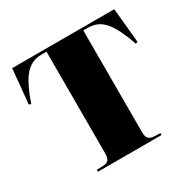

<svg xmlns="http://www.w3.org/2000/svg" viewBox="-160 -894 1061 1057"><g transform="rotate(-30 370.5 -365.0)"><path d="M170 0V-12L214 -14Q233 -15 244 -26Q255 -37 255 -70V-714H223Q180 -714 148 -693Q116 -672 90 -626.5Q64 -581 38 -506L25 -511L46 -730H695L716 -511L703 -506Q677 -581 651 -626.5Q625 -672 593.5 -693Q562 -714 518 -714H489V-66Q489 -35 501.5 -25Q514 -15 533 -14L574 -12V0Z"/></g></svg>

Font: Display Black
Style: Regular
Weight: 900
Designer: Latin by Veronika Burian and Jose Scaglione. Greek by Irene Vlachou. Cyrillic by Vera Evstafieva.
Foundry: TypeTogether
Version: Version 3.002